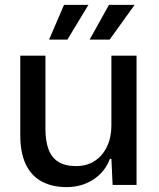

<svg xmlns="http://www.w3.org/2000/svg" viewBox="-20 -757 651 786"><path d="M253 9Q193 9 150 -14.5Q107 -38 85 -85.5Q63 -133 63 -203V-529H166V-229Q166 -180 178.5 -146Q191 -112 219 -94.5Q247 -77 291 -77Q335 -77 367.5 -98Q400 -119 418 -157Q436 -195 436 -243V-529H539V0H441L436 -107H430Q410 -53 362 -22Q314 9 253 9ZM181 -595 242 -737H342L256 -595ZM347 -595 426 -737H531L429 -595Z"/></svg>

Font: Mona Sans ExtraLight Medium
Style: Regular
Weight: 500
Version: Version 2.000